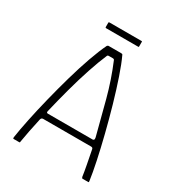

<svg xmlns="http://www.w3.org/2000/svg" viewBox="-186 -896 926 1009"><g transform="rotate(30 277.5 -391.0)"><path d="M52 0Q48 0 47.5 -1.5Q47 -3 47 -8Q54 -56 68 -123.5Q82 -191 101 -267.5Q120 -344 141.5 -419.5Q163 -495 186 -560Q209 -625 230 -668Q232 -670 234 -671.5Q236 -673 239 -673H315Q318 -673 321 -672Q324 -671 325 -667Q344 -627 366.5 -561Q389 -495 411 -418.5Q433 -342 452.5 -264Q472 -186 486 -119.5Q500 -53 506 -9Q507 -3 506.5 -1.5Q506 0 503 0H469Q467 0 466 -1.5Q465 -3 463 -7Q459 -36 451.5 -75Q444 -114 435 -160Q434 -165 431 -167Q428 -169 422 -169H131Q126 -168 123.5 -166Q121 -164 119 -158Q109 -114 101.5 -75Q94 -36 89 -6Q89 -3 88.5 -1.5Q88 0 84 0ZM140 -205H412Q416 -205 419 -208.5Q422 -212 420 -222Q394 -324 367 -425.5Q340 -527 300 -622Q298 -628 290 -628H266Q258 -628 256 -621Q236 -575 213.5 -507.5Q191 -440 170.5 -364Q150 -288 133 -216Q132 -213 133 -209Q134 -205 140 -205ZM379 -751Q379 -749 378.5 -748Q378 -747 375 -747H181Q178 -747 177 -748.5Q176 -750 176 -751V-778Q176 -780 177 -781Q178 -782 181 -782H375Q378 -782 378.5 -781.5Q379 -781 379 -778Z"/></g></svg>

Font: Glory ExtraLight
Style: Regular
Weight: 250
Version: Version 1.011